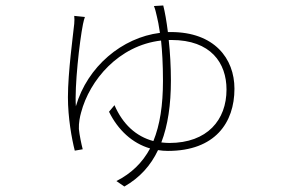

<svg xmlns="http://www.w3.org/2000/svg" viewBox="-20 -616 1040 701"><path d="M606 -470C750 -470 807 -386 807 -289C807 -178 737 -94 598 -94C588 -94 579 -95 569 -96C593 -158 604 -234 604 -322C604 -373 601 -424 596 -470ZM593 -499C588 -539 582 -573 576 -596L542 -594C546 -585 550 -569 553 -555C556 -543 560 -524 564 -496C426 -479 299 -373 257 -228C252 -300 270 -463 283 -528C285 -539 288 -548 290 -554L251 -558C252 -548 252 -541 251 -529C247 -489 228 -352 228 -261C228 -186 242 -109 253 -66L282 -71C277 -90 270 -124 268 -145C267 -167 272 -191 276 -205C307 -323 413 -450 568 -468C572 -431 575 -382 575 -321C575 -232 564 -160 540 -101C476 -118 428 -163 398 -232L378 -208C411 -141 463 -93 528 -74C500 -22 460 17 405 45L434 65C490 33 530 -11 557 -68C569 -66 581 -65 593 -65C765 -65 836 -168 836 -292C836 -403 762 -499 604 -499Z"/></svg>

Font: Noto Sans CJK Thin
Style: Regular
Weight: 100
Designer: Ryoko NISHIZUKA (kana & ideographs); Paul D. Hunt (Latin, Greek & Cyrillic); Wenlong ZHANG (bopomofo); Sandoll Communica
Foundry: Adobe Systems Incorporated
Version: Version 1.000;PS 1;hotconv 1.0.78;makeotf.lib2.5.61930